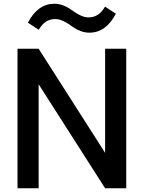

<svg xmlns="http://www.w3.org/2000/svg" viewBox="-20 -1012 773 1032"><path d="M187.7 0H74.1V-750H187.7L545 -190.5V-750H658.6V0H545L187.7 -559.1ZM130 -890Q183.2 -991.8 271.8 -991.8Q295 -991.8 316.1 -984.3Q337.3 -976.8 353.4 -966.1Q369.5 -955.5 385.2 -944.5Q400.9 -933.6 419.5 -926.1Q438.2 -918.6 457.3 -918.6Q511.8 -918.6 544.5 -976.4L602.7 -938.2Q549.5 -836.4 460.9 -836.4Q437.7 -836.4 416.6 -843.9Q395.5 -851.4 379.3 -862Q363.2 -872.7 347.5 -883.6Q331.8 -894.5 313.2 -902Q294.5 -909.5 275.5 -909.5Q220.9 -909.5 188.2 -851.8Z"/></svg>

Font: Spartan MB SemBd
Style: Regular
Weight: 600
Designer: Matt Bailey, Mirko Velimirovic
Foundry: Matt Bailey
Version: Version 1.005